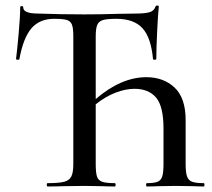

<svg xmlns="http://www.w3.org/2000/svg" viewBox="-20 -674 768 694"><path d="M717 0Q695 0 681 -1L614 -2L550 -1Q535 0 511 0Q508 0 508 -6Q508 -12 511 -12Q537 -12 549.5 -17Q562 -22 566.5 -36.5Q571 -51 571 -81V-209Q571 -290 544 -321.5Q517 -353 466 -353Q434 -353 397.5 -339Q361 -325 326 -297V-81Q326 -50 330.5 -36Q335 -22 349.5 -17Q364 -12 395 -12Q398 -12 398 -6Q398 0 395 0Q367 0 350 -1L285 -2L207 -1Q187 0 152 0Q149 0 149 -6Q149 -12 152 -12Q193 -12 212 -17Q231 -22 238 -36.5Q245 -51 245 -81V-544Q245 -572 240 -585Q235 -598 221 -602Q207 -606 176 -606Q123 -606 93.5 -571.5Q64 -537 50 -460Q50 -458 44 -458Q38 -458 38 -461Q42 -492 47.5 -553.5Q53 -615 53 -647Q53 -652 58.5 -652Q64 -652 64 -647Q64 -625 118 -625Q198 -622 285 -622Q343 -622 407 -624L471 -625Q505 -625 521 -630Q537 -635 542 -650Q543 -654 548.5 -654Q554 -654 554 -650Q551 -622 548 -560Q545 -498 545 -461Q545 -458 539 -458Q533 -458 533 -461Q526 -538 495 -572Q464 -606 401 -606Q367 -606 352 -601.5Q337 -597 331.5 -584Q326 -571 326 -542V-316Q418 -395 509 -395Q571 -395 611 -357.5Q651 -320 651 -240V-81Q651 -51 656 -36.5Q661 -22 674.5 -17Q688 -12 717 -12Q719 -12 719 -6Q719 0 717 0Z"/></svg>

Font: Cormorant SC Medium
Style: Regular
Weight: 500
Designer: Christian Thalmann (Catharsis Fonts)
Version: Version 3.000